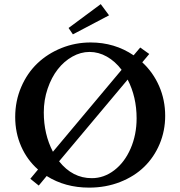

<svg xmlns="http://www.w3.org/2000/svg" viewBox="-20 -878 857 912"><path d="M326.2 -714.8 305.7 -745.1 458.5 -858.4 498 -805.2ZM164.1 3.4 124 -28.8 160.6 -72.8Q108.9 -118.2 80.6 -182.6Q52.2 -247.1 52.2 -322.3Q52.2 -398.4 80.8 -464.8Q109.4 -531.2 158 -577.4Q206.5 -623.5 272.2 -649.9Q337.9 -676.3 410.6 -676.3Q524.4 -676.3 614.7 -615.2L646 -652.3L689 -621.6L655.8 -582Q707.5 -534.2 736.1 -468.5Q764.6 -402.8 764.6 -327.6Q764.6 -256.8 738.3 -194.1Q711.9 -131.3 665 -85.7Q618.2 -40 550.3 -13.4Q482.4 13.2 403.3 13.2Q289.1 13.2 201.7 -42ZM188 -344.2Q188 -240.2 231.4 -157.2L557.6 -546.4Q526.9 -586.9 487.5 -609.1Q448.2 -631.3 405.3 -631.3Q363.3 -631.3 323.7 -609.1Q284.2 -586.9 254.4 -548.8Q224.6 -510.7 206.3 -457Q188 -403.3 188 -344.2ZM416 -31.7Q474.1 -31.7 523.2 -69.6Q572.3 -107.4 600.6 -172.9Q628.9 -238.3 628.9 -315.9Q628.9 -417.5 586.4 -500L260.7 -111.8Q324.2 -31.7 416 -31.7Z"/></svg>

Font: Elstob 6pt Medium
Style: Regular
Weight: 500
Designer: Peter S. Baker
Version: Version 1.015